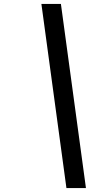

<svg xmlns="http://www.w3.org/2000/svg" viewBox="-20 -839 497 974"><path d="M317 115H416L289 -819H190Z"/></svg>

Font: Advent Pro SemiBold
Style: Italic
Weight: 600
Italic angle: -12°
Version: Version 3.000